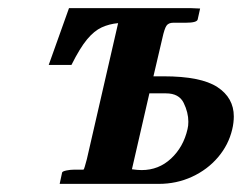

<svg xmlns="http://www.w3.org/2000/svg" viewBox="-20 -453 596 473"><path d="M185 -35Q187 -35 189 -43Q191 -51 194 -61L271 -396Q249 -394 230.5 -385.5Q212 -377 194.5 -356Q177 -335 156 -293H100L150 -433H449L473 -432L467 -405Q465 -397 438 -397H407Q395 -397 390 -389.5Q385 -382 380 -359L358 -265H383Q475 -265 515.5 -238.5Q556 -212 556 -166Q556 -159 555 -150.5Q554 -142 552 -134Q543 -96 517 -65.5Q491 -35 453 -17.5Q415 0 371 0H127L133 -28Q134 -31 143.5 -33Q153 -35 162 -35ZM348 -223 305 -36Q312 -35 318 -34.5Q324 -34 329 -34Q371 -34 401.5 -62.5Q432 -91 442 -135Q443 -139 443.5 -143.5Q444 -148 444 -153Q444 -176 432.5 -199.5Q421 -223 389 -223Z"/></svg>

Font: Libertinus Serif SemiBold
Style: Italic
Weight: 600
Italic angle: -11.5°
Designer: Philipp H. Poll, Khaled Hosny
Foundry: Caleb Maclennan
Version: Version 7.051;RELEASE